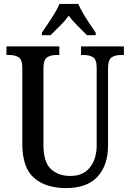

<svg xmlns="http://www.w3.org/2000/svg" viewBox="-20 -951 666 981"><path d="M317 10Q214 10 154 -42Q94 -94 94 -216V-604Q94 -647 75 -658.5Q56 -670 29 -670H13V-714H283V-670H268Q239 -670 220.5 -658Q202 -646 202 -600V-210Q202 -123 240 -87.5Q278 -52 339 -52Q405 -52 439.5 -95.5Q474 -139 474 -209V-604Q474 -647 455.5 -658.5Q437 -670 409 -670H394V-714H613V-670H597Q569 -670 550.5 -658Q532 -646 532 -600V-207Q532 -107 478.5 -48.5Q425 10 317 10ZM194 -784Q207 -803 224.5 -829Q242 -855 258.5 -882Q275 -909 284 -931H380Q389 -909 405 -882Q421 -855 438.5 -829Q456 -803 469 -784V-771H425Q403 -793 377 -818.5Q351 -844 331 -871Q312 -844 286 -818.5Q260 -793 238 -771H194Z"/></svg>

Font: Noto Serif Armenian Condensed Medium
Style: Regular
Weight: 500
Width: 3
Designer: Monotype Design Team
Foundry: Monotype Imaging Inc.
Version: Version 2.008; ttfautohint (v1.8.4.7-5d5b)